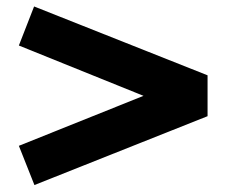

<svg xmlns="http://www.w3.org/2000/svg" viewBox="-20 -606 688 580"><path d="M84 -47 37 -165.5 413.5 -316.5 37 -468.5 83 -586.5 607 -378.5V-255Z"/></svg>

Font: Geologica Roman ExtraBold
Style: Regular
Weight: 800
Designer: Sindre Bremnes, Frode Helland
Foundry: Monokrom Skriftforlag AS
Version: Version 1.010;gftools[0.9.28]